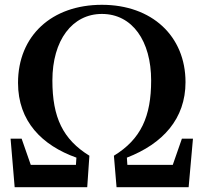

<svg xmlns="http://www.w3.org/2000/svg" viewBox="-20 -779 847 799"><path d="M41 0H343L352 -131C242 -199 198 -290 198 -444C198 -612 281 -721 404 -721C531 -721 609 -608 609 -444C609 -295 567 -200 454 -131L465 0H765L783 -202H737L699 -93H510L508 -123C658 -181 752 -285 752 -437C752 -629 612 -759 404 -759C196 -759 55 -631 55 -434C55 -274 155 -174 298 -123L296 -93H108L70 -202H24Z"/></svg>

Font: GenRyuMin2 TW B
Style: Regular
Weight: 700
Version: Version 2.100;PS 2.1;hotconv 16.6.51;makeotf.lib2.5.65220 DE